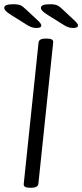

<svg xmlns="http://www.w3.org/2000/svg" viewBox="-21 -884 388 906"><path d="M119 2Q89 2 91 -16L161 -684Q164 -702 193 -702H201Q232 -702 230 -684L160 -16Q157 2 127 2ZM151 -752Q137 -752 125.5 -756.5Q114 -761 96 -773L32 -813Q13 -825 6 -832.5Q-1 -840 -1 -847Q-1 -864 41 -864Q64 -864 75.5 -859Q87 -854 100 -841L161 -784Q174 -771 174 -764Q174 -752 151 -752ZM324 -752Q310 -752 298.5 -756.5Q287 -761 269 -773L205 -813Q186 -825 179 -832.5Q172 -840 172 -847Q172 -864 214 -864Q237 -864 248.5 -859Q260 -854 273 -841L334 -784Q347 -771 347 -764Q347 -752 324 -752Z"/></svg>

Font: Asap Semi Expanded Semi Expanded Light
Style: Italic
Weight: 300
Width: 6
Italic angle: -6°
Designer: Pablo Cosgaya
Foundry: Omnibus-Type
Version: Version 3.001; ttfautohint (v1.8.4.7-5d5b)